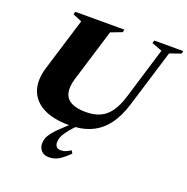

<svg xmlns="http://www.w3.org/2000/svg" viewBox="-159 -834 1207 1237"><g transform="rotate(20 444.0 -215.5)"><path d="M294 -279.5Q275.5 -219 285 -179.2Q294.5 -139.5 331.5 -120.2Q368.5 -101 431.5 -101Q487.5 -101 528.2 -119.5Q569 -138 598 -178.5Q627 -219 647 -284L755 -639L683.5 -666L689 -685H888.5L883 -666L807 -639.5L687 -247.5Q659.5 -157 615 -98.8Q570.5 -40.5 507 -12.8Q443.5 15 359 15Q247 15 178.8 -22Q110.5 -59 88.8 -125.2Q67 -191.5 94 -279.5L204.5 -640L142.5 -666L148 -685H485L479.5 -666L403.5 -637ZM324.5 145.5Q324.5 163.5 334.2 174.5Q344 185.5 364.5 185.5Q382.5 185.5 397 179.8Q411.5 174 431 161.5L442.5 180Q397.5 224 368.8 239Q340 254 308 254Q272.5 254 254.5 233.8Q236.5 213.5 236.5 184.5Q236.5 167.5 242.8 148.8Q249 130 271.5 102.2Q294 74.5 342 31L411 -31.5H443L403.5 11Q369.5 47.5 352.5 71.5Q335.5 95.5 330 112.8Q324.5 130 324.5 145.5Z"/></g></svg>

Font: Newsreader 36pt ExtraBold
Style: Italic
Weight: 800
Italic angle: -17°
Designer: Hugues Gentile
Foundry: Production Type
Version: Version 1.003